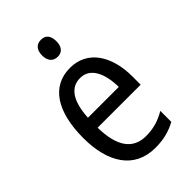

<svg xmlns="http://www.w3.org/2000/svg" viewBox="-225 -820 912 912"><g transform="rotate(-45 231.0 -364.0)"><path d="M235 -738C205 -738 186 -719 186 -681C186 -644 205 -624 235 -624C264 -624 282 -644 282 -681C282 -719 265 -738 235 -738ZM238 -546C116 -546 47 -445 47 -265C47 -102 115 10 257 10C311 10 354 -1 397 -24V-98C353 -72 312 -61 265 -61C177 -61 132 -125 130 -252H419V-308C419 -444 356 -546 238 -546ZM238 -478C307 -478 337 -407 338 -318H131C137 -425 174 -478 238 -478Z"/></g></svg>

Font: Noto Sans Lao UI Cond
Style: Regular
Weight: 400
Width: 3
Designer: Monotype Design Team
Foundry: Monotype Imaging Inc.
Version: Version 2.000